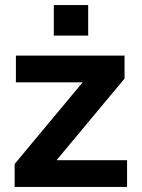

<svg xmlns="http://www.w3.org/2000/svg" viewBox="-20 -740 561 760"><path d="M38 0H483V-106H204L473 -429V-520H43V-414H307L38 -91ZM193 -599H329V-720H193Z"/></svg>

Font: Aspekta 650
Style: Regular
Weight: 650
Designer: Ivo Dolenc
Version: Version 2.000